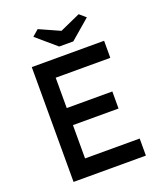

<svg xmlns="http://www.w3.org/2000/svg" viewBox="-160 -997 934 1100"><g transform="rotate(-20 307.0 -446.5)"><path d="M96 0V-700H537V-596H204V-411H482V-307H204V-104H537V0ZM284 -757 164 -860 202 -893 327 -837 452 -893 490 -860 370 -757Z"/></g></svg>

Font: Our Lexend
Style: Regular
Weight: 400
Designer: Bonnie Shaver-Troup, Thomas Jockin
Foundry: Lexend
Version: Version 1.007